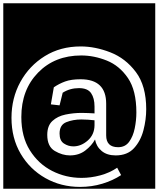

<svg xmlns="http://www.w3.org/2000/svg" viewBox="-32 -937 966 1170"><path d="M-12 -917H914V213H-12ZM296 -405 278 -301 331 -295 350 -372Q394 -400 449 -400Q502 -400 523 -369.5Q544 -339 544 -288V-246Q526 -247 506 -248Q486 -249 466 -249Q416 -249 367.5 -239Q319 -229 287.5 -200Q256 -171 256 -115Q256 -44 302 -17Q348 10 394 10Q449 10 488 -20Q527 -50 547 -87Q555 -44 587.5 -17Q620 10 673 10Q744 10 784.5 -34Q825 -78 842 -143Q859 -208 859 -272Q859 -414 796 -498Q733 -582 640.5 -618Q548 -654 460 -654Q336 -654 241 -595Q146 -536 92 -437.5Q38 -339 38 -219Q38 -95 94 0Q150 95 245 148.5Q340 202 456 202Q527 202 591.5 182.5Q656 163 706 130L682 85Q637 116 579.5 131.5Q522 147 465 147Q369 147 285.5 104.5Q202 62 150 -21Q98 -104 98 -224Q98 -390 200 -494.5Q302 -599 463 -599Q541 -599 618.5 -568Q696 -537 747.5 -461.5Q799 -386 799 -252Q799 -204 789 -155Q779 -106 755 -73Q731 -40 688 -40Q615 -40 615 -112V-305Q615 -454 459 -454Q402 -454 365 -440.5Q328 -427 296 -405ZM544 -204V-173Q543 -116 502.5 -80.5Q462 -45 415 -45Q384 -45 357.5 -62.5Q331 -80 331 -123Q331 -176 372 -192.5Q413 -209 464 -209Q484 -209 505 -207.5Q526 -206 544 -204Z"/></svg>

Font: Zilla Slab Highlight Regular
Style: Regular
Weight: 400
Designer: Typotheque Type Foundry
Foundry: Typotheque type foundry
Version: Version 1.1; 2017; ttfautohint (v1.6)